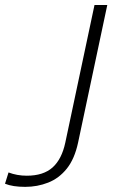

<svg xmlns="http://www.w3.org/2000/svg" viewBox="-45 -733 458 766"><path d="M383 -713 266.5 -164Q252.5 -99 221.5 -60.2Q190.5 -21.5 147.2 -4.5Q104 12.5 55.5 12.5Q5.5 12.5 -25 0L-11 -45Q23 -32 62 -32Q128 -32 164.8 -65Q201.5 -98 215.5 -164L332 -713Z"/></svg>

Font: Heraclito ExtraLight
Style: Italic
Weight: 200
Italic angle: -12°
Designer: Kostas Bartsokas (font) & Cristiano Sobral (main changes)
Foundry: Kostas Bartsokas (font) & Cristiano Sobral (main changes)
Version: Version 1.00;July 8, 2020;FontCreator 13.0.0.2655 64-bit